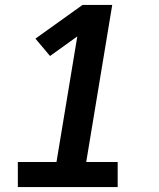

<svg xmlns="http://www.w3.org/2000/svg" viewBox="-20 -755 640 775"><path d="M52 0V-101H208L292 -608L182 -529L123 -599L313 -735H433L328 -101H455V0Z"/></svg>

Font: Iosevka Slab Extended
Style: Bold Italic
Weight: 700
Width: 7
Italic angle: -9°
Monospace: yes
Designer: Belleve Invis
Foundry: Belleve Invis
Version: Version 11.1.0; ttfautohint (v1.8.3)